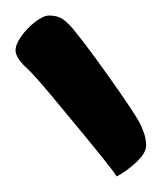

<svg xmlns="http://www.w3.org/2000/svg" viewBox="-36 -821 208 247"><path d="M114 -594Q112 -598 98 -615.5Q84 -633 65 -656Q46 -679 28.5 -700Q11 -721 0 -732Q-7 -738 -11.5 -744.5Q-16 -751 -16 -756Q-16 -764 -8.5 -774.5Q-1 -785 9.5 -793Q20 -801 27 -801Q36 -801 42 -798Q48 -795 57 -785Q71 -768 87 -746Q103 -724 118 -702.5Q133 -681 142 -666Q146 -659 149 -650.5Q152 -642 152 -634Q152 -624 139 -612Q126 -600 114 -594Z"/></svg>

Font: BriemHand
Style: Regular
Weight: 400
Designer: Gunnlaugur SE Briem, Eben Sorkin
Foundry: Sorkin Type
Version: Version 1.001; ttfautohint (v1.8.4.7-5d5b)